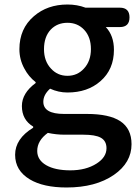

<svg xmlns="http://www.w3.org/2000/svg" viewBox="-20 -584 618 851"><path d="M275 247Q172 247 112 211Q47 172 47 102Q47 31 127 -18V-23Q77 -53 77 -114Q77 -171 138 -216V-220Q107 -244 88 -280Q66 -320 66 -366Q66 -457 130 -512Q190 -564 279 -564Q322 -564 359 -550H456H511Q554 -550 554 -507Q554 -464 511 -464H449Q485 -426 485 -363Q485 -276 425 -224Q368 -174 279 -174Q239 -174 202 -191Q172 -164 172 -133Q172 -79 264 -79H365Q464 -79 513 -47Q563 -14 563 55Q563 137 485 191Q404 247 275 247ZM292 171Q361 171 408 141Q452 113 452 73Q452 40 426 26Q402 13 349 13H266Q229 13 192 5Q145 39 145 85Q145 125 184.5 148Q224 171 292 171ZM279 -248Q323 -248 352 -280Q383 -313 383 -366.5Q383 -420 353 -452Q324 -483 279 -483Q234 -483 205 -453Q175 -421 175 -366Q175 -313 206 -280Q235 -248 279 -248Z"/></svg>

Font: GenSenRounded JP M
Style: Regular
Weight: 500
Version: Version 1.501;PS 1;hotconv 16.6.51;makeotf.lib2.5.65220